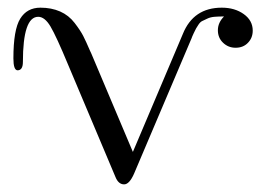

<svg xmlns="http://www.w3.org/2000/svg" viewBox="-20 -462 711 503"><path d="M15.1 -309.1Q15.1 -384.3 33 -413.1Q50.8 -441.9 85.9 -441.9Q114.7 -441.9 137.5 -431.9Q160.2 -421.9 175.5 -401.9Q190.9 -381.8 198 -367.9Q205.1 -354 215.8 -329.1Q217.8 -324.2 219.2 -321.8L328.1 -64L459 -373Q486.8 -441.9 561 -441.9Q595.2 -441.9 618.7 -425Q642.1 -408.2 642.1 -381.8Q642.1 -362.8 629.6 -349.9Q617.2 -336.9 597.2 -336.9Q578.1 -336.9 564.5 -349.9Q550.8 -362.8 550.8 -382.8Q550.8 -402.8 566.9 -418.9Q552.7 -418.9 541.7 -418Q530.8 -417 522.9 -413.1Q515.1 -409.2 510 -407Q504.9 -404.8 500 -397.5Q495.1 -390.1 493.7 -387.5Q492.2 -384.8 487.5 -375Q482.9 -365.2 481.9 -361.8L331.1 -6.8Q318.8 21 305.2 21Q290 21 282.2 1L158.2 -293Q127.4 -367.2 112.3 -392.6Q97.2 -418 80.1 -418Q40 -418 40 -299.8Q40 -277.8 25.9 -277.8Q15.1 -278.3 15.1 -309.1Z"/></svg>

Font: CMU Serif Upright Italic
Style: UprightItalic
Weight: 500
Version: Version 0.7.0